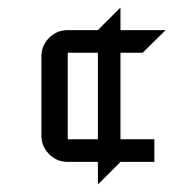

<svg xmlns="http://www.w3.org/2000/svg" viewBox="-20 -430 470 510"><path d="M420 -350 359 -290H300V-60H390V0H300L240 60V0H160Q131 0 110.5 -20.5Q90 -41 90 -70V-280Q90 -309 110.5 -329.5Q131 -350 160 -350H240L300 -410V-350ZM240 -60V-290H160V-60Z"/></svg>

Font: Iceland
Style: Regular
Weight: 400
Designer: Cyreal (www.cyreal.org)
Foundry: Cyreal (www.cyreal.org)
Version: Version 1.001